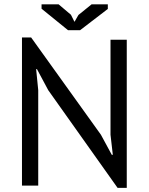

<svg xmlns="http://www.w3.org/2000/svg" viewBox="-20 -870 697 900"><path d="M531.2 10.7Q542 10.7 574.2 10.7Q574.2 -163.1 574.2 -683.6Q555.7 -683.6 498 -683.6Q498 -572.3 498 -238.3Q501 -214.8 508.8 -144.5Q507.8 -144.5 503.9 -144.5Q491.2 -168 453.1 -238.3Q371.1 -352.5 126 -694.3Q115.2 -694.3 83 -694.3Q83 -520.5 83 0Q101.6 0 159.2 0Q159.2 -111.3 159.2 -447.3Q157.2 -471.7 149.4 -545.9Q150.4 -545.9 153.3 -545.9Q166 -521.5 206.1 -447.3Q287.1 -333 531.2 10.7ZM485.4 -828.1Q485.4 -834 485.4 -849.6Q466.8 -849.6 409.2 -849.6Q393.6 -836.9 347.7 -799.8Q342.8 -792 329.1 -767.6Q325.2 -775.4 312.5 -800.8Q297.9 -812.5 254.9 -849.6Q234.4 -849.6 174.8 -849.6Q174.8 -844.7 174.8 -829.1Q206.1 -803.7 298.8 -728.5Q312.5 -728.5 355.5 -728.5Q387.7 -752.9 485.4 -828.1Z"/></svg>

Font: Aptus Gothic JP
Style: Medium
Weight: 400
Designer: Fuminori Ogawa / Motoya
Version: Version 1